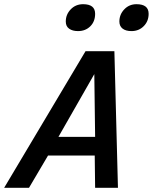

<svg xmlns="http://www.w3.org/2000/svg" viewBox="-52 -900 732 920"><path d="M321.8 -751Q295.4 -751 279.3 -762.5Q263.2 -773.9 263.2 -796.9Q263.2 -830.6 286.9 -855.2Q310.5 -879.9 346.2 -879.9Q403.8 -879.9 403.8 -834Q403.8 -796.9 380.6 -773.9Q357.4 -751 321.8 -751ZM578.1 -751Q550.8 -751 535.4 -762.9Q520 -774.9 520 -796.9Q520 -830.6 543.5 -855.2Q566.9 -879.9 602.1 -879.9Q660.2 -879.9 660.2 -834Q660.2 -798.3 636.7 -774.7Q613.3 -751 578.1 -751ZM86.9 0H-32.2L357.9 -654.8H496.1L513.2 0H403.8L401.9 -154.8H178.2ZM228 -244.1H403.8L399.9 -544.9Z"/></svg>

Font: IntelOne Mono Medium
Style: Italic
Weight: 500
Italic angle: -16°
Designer: Fred Shallcrass
Foundry: Frere-Jones Type LLC
Version: Version 1.200;hotconv 1.1.0;makeotfexe 2.6.0;FJTRelease1.2